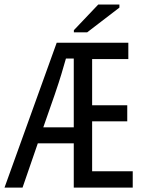

<svg xmlns="http://www.w3.org/2000/svg" viewBox="-20 -853 640 873"><path d="M315.4 -201.2H151.9L82.5 0H0.5L237.8 -658.7H563.5V-584.5H398.9V-374.5H558.6V-301.3H398.9V-74.2H583.5V0H315.4ZM315.4 -586.9H279.8Q277.8 -579.1 259 -515.6Q240.2 -452.1 176.8 -273.9H315.4ZM315.9 -706.1V-715.8L426.8 -832.5H522.9V-818.4L376.5 -706.1Z"/></svg>

Font: Courier New
Style: Regular
Weight: 400
Designer: Steve Matteson
Foundry: Ascender Corporation
Version: Version 2.00.3